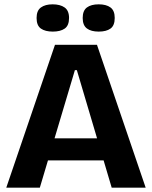

<svg xmlns="http://www.w3.org/2000/svg" viewBox="-20 -867 701 887"><path d="M9 0 234 -660H428L653 0H496L335 -543H326L164 0ZM132 -126V-228H548V-126ZM436 -721Q401 -721 381.5 -735.5Q362 -750 362 -784Q362 -818 381.5 -832.5Q401 -847 436 -847Q471 -847 490.5 -832.5Q510 -818 510 -784Q510 -749 490.5 -735Q471 -721 436 -721ZM224 -721Q189 -721 169 -735Q149 -749 149 -784Q149 -818 169 -832.5Q189 -847 223 -847Q258 -847 278.5 -832.5Q299 -818 299 -784Q299 -749 279 -735Q259 -721 224 -721Z"/></svg>

Font: Bricolage Grotesque 72pt
Style: Bold
Weight: 700
Designer: Mathieu Triay
Foundry: Atelier Triay
Version: Version 1.001;gftools[0.9.33.dev8+g029e19f]